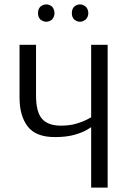

<svg xmlns="http://www.w3.org/2000/svg" viewBox="-20 -854 605 874"><path d="M395 0V-275Q395 -275 376.5 -263.5Q358 -252 321 -241Q284 -230 230 -230Q143 -230 106 -278.5Q69 -327 69 -409V-650H144V-420Q144 -344 171.5 -313Q199 -282 257 -282Q296 -282 325.5 -290.5Q355 -299 373.5 -308.5Q392 -318 395 -320V-650H470V0ZM344 -755Q331 -755 318 -765Q307 -776 307 -794Q307 -813 318 -824Q331 -834 344 -834Q357 -834 370 -824Q382 -812 382 -794Q382 -777 370 -765Q357 -755 344 -755ZM191 -755Q177 -755 164 -765Q153 -776 153 -794Q153 -813 164 -824Q177 -834 191 -834Q204 -834 217 -824Q228 -811 228 -794Q228 -778 217 -765Q204 -755 191 -755Z"/></svg>

Font: Arsenal SC
Style: Regular
Weight: 400
Designer: Andrij Shevchenko
Foundry: Stairsfor
Version: Version 2.001; ttfautohint (v1.8.4.7-5d5b)